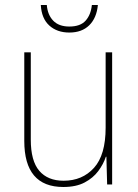

<svg xmlns="http://www.w3.org/2000/svg" viewBox="-20 -737 553 767"><path d="M428 -528V0H408L405 -111H403Q393 -81 372.5 -53.5Q352 -26 318 -8Q284 10 233 10Q77 10 77 -174V-528H103V-179Q103 -94 137 -54.5Q171 -15 234 -15Q309 -15 355.5 -66.5Q402 -118 402 -227V-528ZM371 -717Q366 -665 336.5 -636Q307 -607 257 -607Q208 -607 177 -635Q146 -663 143 -717H167Q170 -678 192.5 -654.5Q215 -631 257 -631Q301 -631 322 -654.5Q343 -678 347 -717Z"/></svg>

Font: Noto Sans Kannada SemiCondensed Thin
Style: Regular
Weight: 100
Width: 4
Designer: Jelle Bosma - Monotype Design Team
Foundry: Monotype Imaging Inc.
Version: Version 2.005; ttfautohint (v1.8.4.7-5d5b)